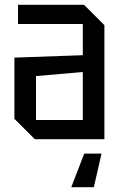

<svg xmlns="http://www.w3.org/2000/svg" viewBox="-20 -580 505 800"><path d="M40 -85V-340L325 -350V-480H55V-560H330L415 -475V0H125ZM130 -263V-80H325V-280ZM403 60 371 200H277L331 60Z"/></svg>

Font: Tektur SemiCondensed
Style: Regular
Weight: 400
Width: 4
Designer: Adam Jagosz
Foundry: Adam Jagosz
Version: Version 1.005;gftools[0.9.30]